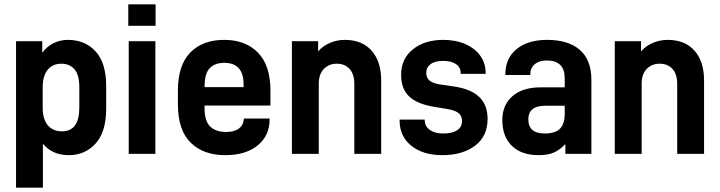

<svg xmlns="http://www.w3.org/2000/svg" viewBox="-20 -710 3323 886"><path d="M54 -520H175V-467Q221 -526 294 -526Q372 -526 421 -473Q470 -420 470 -312V-209Q470 -101 421 -47.5Q372 6 298 6Q221 6 178 -47V156H54ZM346 -213V-307Q346 -365 323.5 -390.5Q301 -416 263 -416Q223 -416 200 -388Q177 -360 177 -307V-213Q177 -160 200.5 -132Q224 -104 266 -104Q346 -104 346 -213Z M574 -520H697V0H574ZM572 -690H698V-591H572Z M924 -223V-209Q924 -151 950 -126Q976 -101 1024 -101Q1061 -101 1082 -116.5Q1103 -132 1105 -160L1106 -163H1224V-158Q1224 -84 1169 -39Q1114 6 1019 6Q919 6 860 -51.5Q801 -109 801 -229V-292Q801 -409 858 -467.5Q915 -526 1015 -526Q1113 -526 1170.5 -467Q1228 -408 1228 -292V-223ZM924 -311V-308H1104V-321Q1104 -420 1015 -420Q971 -420 947.5 -395Q924 -370 924 -311Z M1327 -520H1448V-473Q1471 -499 1503.5 -512.5Q1536 -526 1571 -526Q1651 -526 1695 -476Q1739 -426 1739 -339V0H1615V-324Q1615 -368 1593 -392Q1571 -416 1534 -416Q1498 -416 1474.5 -392Q1451 -368 1451 -324V0H1327Z M1824 -154V-158H1940V-156Q1940 -127 1963.5 -110.5Q1987 -94 2025 -94Q2066 -94 2089 -108.5Q2112 -123 2112 -152Q2112 -176 2095 -189Q2078 -202 2038 -208L1983 -217Q1905 -230 1868 -265Q1831 -300 1831 -365Q1831 -439 1885.5 -482.5Q1940 -526 2025 -526Q2083 -526 2127.5 -506.5Q2172 -487 2196.5 -452.5Q2221 -418 2221 -375V-369H2106V-372Q2106 -399 2084.5 -414Q2063 -429 2025 -429Q1987 -429 1967 -414Q1947 -399 1947 -374Q1947 -351 1962.5 -338Q1978 -325 2013 -320L2074 -311Q2152 -300 2191 -263Q2230 -226 2230 -161Q2230 -81 2172 -37.5Q2114 6 2021 6Q1932 6 1878 -37.5Q1824 -81 1824 -154Z M2709 -342V0H2589V-45Q2563 -18 2535.5 -6Q2508 6 2466 6Q2386 6 2342 -37Q2298 -80 2298 -156Q2298 -226 2345 -266.5Q2392 -307 2476 -307H2586V-348Q2586 -431 2503 -431Q2468 -431 2447.5 -413.5Q2427 -396 2427 -367V-364H2312V-368Q2312 -441 2364 -483.5Q2416 -526 2504 -526Q2603 -526 2656 -479.5Q2709 -433 2709 -342ZM2586 -185V-222H2496Q2418 -222 2418 -159Q2418 -94 2494 -94Q2543 -94 2564.5 -116.5Q2586 -139 2586 -185Z M2817 -520H2938V-473Q2961 -499 2993.5 -512.5Q3026 -526 3061 -526Q3141 -526 3185 -476Q3229 -426 3229 -339V0H3105V-324Q3105 -368 3083 -392Q3061 -416 3024 -416Q2988 -416 2964.5 -392Q2941 -368 2941 -324V0H2817Z"/></svg>

Font: D-DIN
Style: DIN-Bold
Weight: 700
Designer: Charles Nix
Foundry: Datto Inc.
Version: Version 1.00